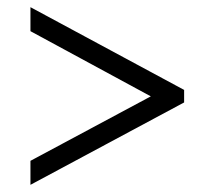

<svg xmlns="http://www.w3.org/2000/svg" viewBox="-20 -626 599 536"><path d="M65 -110V-177L401 -357L65 -539V-606L494 -375V-340Z"/></svg>

Font: Noto Serif Ethiopic
Style: Regular
Weight: 400
Designer: Monotype Design Team
Foundry: Monotype Imaging Inc.
Version: Version 2.102